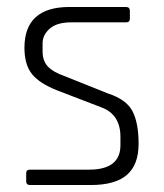

<svg xmlns="http://www.w3.org/2000/svg" viewBox="-20 -530 471 550"><path d="M240 0H66Q55 0 55 -11V-34Q55 -44 66 -44H235Q325 -44 325 -114V-138Q325 -203 269 -223L144 -271Q93 -291 71.5 -318Q50 -345 50 -393Q50 -510 179 -510H341Q352 -510 352 -499V-476Q352 -466 341 -466H184Q143 -466 122.5 -448Q102 -430 102 -406V-383Q102 -355 117.5 -339Q133 -323 165 -312L290 -262Q342 -245 359.5 -211.5Q377 -178 377 -118Q377 -58 343.5 -29Q310 0 240 0Z"/></svg>

Font: Rajdhani
Style: Regular
Weight: 400
Designer: Satya Rajpurohit, Jyotish Sonowal
Foundry: Indian Type Foundry
Version: Version 1.201 February 1, 2022